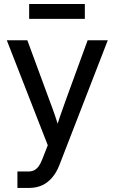

<svg xmlns="http://www.w3.org/2000/svg" viewBox="-20 -712 559 936"><path d="M64.9 204.1V124H118.2Q134.8 124 147 117.7Q159.2 111.3 168.9 97.9Q178.7 84.5 186.5 63.5L212.9 -3.9L13.2 -515.6H113.3L220.2 -225.6Q234.9 -187.5 248 -148.9Q261.2 -110.4 273.4 -71.8H248.5Q260.7 -110.4 274.2 -148.9Q287.6 -187.5 301.3 -225.6L407.2 -515.6H505.4L269.5 92.8Q255.4 128.9 234.1 153.8Q212.9 178.7 185.1 191.4Q157.2 204.1 123 204.1Q108.9 204.1 94.2 204.1Q79.6 204.1 64.9 204.1ZM393.6 -692.4V-620.1H122.1V-692.4Z"/></svg>

Font: Inter Cardless Display
Style: Regular
Weight: 400
Designer: Rasmus Andersson
Foundry: rsms
Version: Version 4.001;git-9221beed3